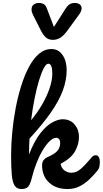

<svg xmlns="http://www.w3.org/2000/svg" viewBox="-20 -1271 694 1296"><path d="M125 5Q94 5 79 -18Q64 -41 59.5 -91.5Q55 -142 55 -225Q55 -296 62.5 -376.5Q70 -457 85 -537Q100 -617 122.5 -689.5Q145 -762 175 -818.5Q205 -875 243 -907.5Q281 -940 327 -940Q374 -940 402 -900Q430 -860 430 -798Q430 -730 404 -660Q378 -590 322.5 -510.5Q267 -431 179 -335Q176 -280 176 -228Q211 -319 252 -371Q293 -423 332.5 -444.5Q372 -466 402 -466Q454 -466 483.5 -431Q513 -396 513 -348Q513 -298 487 -250.5Q461 -203 389 -165Q394 -137 414.5 -121Q435 -105 463 -105Q496 -105 526.5 -132Q557 -159 599 -209Q607 -218 613.5 -220.5Q620 -223 626 -223Q640 -223 647 -210.5Q654 -198 654 -178Q654 -164 651 -147.5Q648 -131 635 -116Q613 -89 584 -61Q555 -33 518.5 -14Q482 5 435 5Q358 5 311 -39Q264 -83 264 -156Q264 -195 304 -212Q348 -231 367 -252.5Q386 -274 386 -305Q386 -325 378 -333Q370 -341 360 -341Q339 -341 315 -318Q291 -295 268 -256.5Q245 -218 226.5 -170.5Q208 -123 196 -75Q185 -28 170.5 -11.5Q156 5 125 5ZM306 -841Q292 -841 276 -811.5Q260 -782 244 -730Q228 -678 214 -609Q200 -540 190 -460Q230 -507 262 -561.5Q294 -616 313.5 -671.5Q333 -727 333 -775Q333 -841 306 -841ZM336 -1002Q308 -1002 289.5 -1018.5Q271 -1035 253 -1071L203 -1170Q193 -1190 193 -1207Q193 -1230 208 -1240.5Q223 -1251 242 -1251Q262 -1251 275.5 -1243Q289 -1235 296 -1215L344 -1089L422 -1212Q436 -1233 449.5 -1242Q463 -1251 487 -1251Q505 -1251 518 -1241.5Q531 -1232 531 -1215Q531 -1196 514 -1173L430 -1058Q409 -1030 387 -1016Q365 -1002 336 -1002Z"/></svg>

Font: Pacifico
Style: Regular
Weight: 400
Designer: Vernon Adams
Foundry: Vernon Adams
Version: Version 3.010; ttfautohint (v1.8.4.7-5d5b)